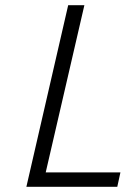

<svg xmlns="http://www.w3.org/2000/svg" viewBox="-20 -715 481 735"><path d="M429 0 441 -55H155L303 -695H241L81 0Z"/></svg>

Font: Titillium Web
Style: Light Italic
Weight: 300
Italic angle: -13°
Version: Version 1.001;PS 57.000;hotconv 1.0.70;makeotf.lib2.5.55311